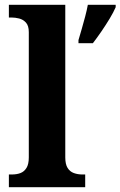

<svg xmlns="http://www.w3.org/2000/svg" viewBox="-20 -780 502 800"><path d="M17 0V-53H29Q50 -53 65.5 -59Q81 -65 90.5 -80.5Q100 -96 100 -124V-646Q100 -673 88 -686Q76 -699 59.5 -703Q43 -707 29 -707H17V-760H252V-124Q252 -96 261.5 -80.5Q271 -65 287.5 -59Q304 -53 323 -53H335V0ZM307 -613Q313 -633 320.5 -659Q328 -685 335 -711.5Q342 -738 346 -760H462V-750Q453 -729 437 -702.5Q421 -676 402.5 -649Q384 -622 367 -600H307Z"/></svg>

Font: Noto Serif Myanmar
Style: Regular
Weight: 400
Designer: Ben Mitchell and the Monotype Design Team
Foundry: Monotype Imaging Inc.
Version: Version 2.106